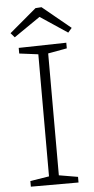

<svg xmlns="http://www.w3.org/2000/svg" viewBox="-59 -916 465 951"><g transform="rotate(-5 173.0 -440.5)"><path d="M292 -667 198 -650V-44L292 -28V0H55V-28L149 -43V-650L55 -662V-690L292 -695ZM40 -744 21 -766 155 -879 185 -881 325 -766 306 -744 171 -834Z"/></g></svg>

Font: Bitter Light
Style: Regular
Weight: 300
Designer: Sol Matas, and Bitter project Authors
Foundry: Sol Matas
Version: Version 2.001